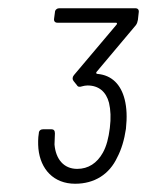

<svg xmlns="http://www.w3.org/2000/svg" viewBox="-20 -899 356 465"><path d="M282 -658C273 -694 251 -717 216 -720C213 -720 212 -723 214 -725L309 -838C312 -842 313 -846 314 -851L316 -869C317 -875 314 -879 308 -879H123C118 -879 113 -875 113 -869L111 -854C110 -848 113 -844 119 -844H261C264 -844 264 -841 262 -839L159 -717C155 -712 155 -707 158 -703L166 -693C169 -688 173 -688 179 -690C183 -691 187 -692 192 -692C219 -692 237 -677 244 -650C248 -633 249 -613 246 -589C243 -565 238 -545 229 -529C215 -504 194 -490 167 -490C134 -490 115 -514 112 -549L113 -576C113 -583 110 -586 104 -586H85C79 -586 74 -583 74 -576C72 -565 72 -551 73 -539C78 -489 110 -454 162 -454C209 -454 245 -477 264 -518C274 -537 281 -560 285 -587C288 -615 287 -638 282 -658Z"/></svg>

Font: Barlow Semi Condensed Light
Style: Italic
Weight: 300
Width: 4
Italic angle: -7°
Designer: Jeremy Tribby
Foundry: Tribby Type
Version: Version 1.422;hotconv 1.0.109;makeotfexe 2.5.65596